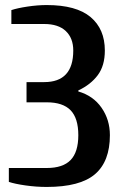

<svg xmlns="http://www.w3.org/2000/svg" viewBox="-20 -730 490 760"><path d="M15 -10V-65H165Q229 -65 259.5 -96.5Q290 -128 290 -195Q290 -262 259.5 -293.5Q229 -325 165 -325H85V-405H155Q270 -405 270 -530Q270 -579 240.5 -607Q211 -635 155 -635H25V-690Q49 -698 89 -704Q129 -710 165 -710Q282 -710 338.5 -662.5Q395 -615 395 -530Q395 -470 367 -432.5Q339 -395 290 -372V-368Q349 -351 382 -303.5Q415 -256 415 -195Q415 -91 356 -40.5Q297 10 165 10Q123 10 81 4Q39 -2 15 -10Z"/></svg>

Font: Cuprum
Style: Bold
Weight: 700
Designer: Jovanny Lemonad
Foundry: Jovanny Lemonad
Version: Version 2.000